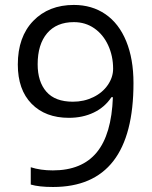

<svg xmlns="http://www.w3.org/2000/svg" viewBox="-20 -744 612 774"><path d="M518.1 -409.2Q518.1 9.8 193.8 9.8Q137.2 9.8 104 0V-69.8Q143.1 -57.1 192.9 -57.1Q310.1 -57.1 369.9 -129.6Q429.7 -202.1 435.1 -352.1H429.2Q402.3 -311.5 357.9 -290.3Q313.5 -269 257.8 -269Q163.1 -269 107.4 -325.7Q51.8 -382.3 51.8 -483.9Q51.8 -595.2 114 -659.7Q176.3 -724.1 277.8 -724.1Q350.6 -724.1 405 -686.8Q459.5 -649.4 488.8 -577.9Q518.1 -506.3 518.1 -409.2ZM277.8 -654.8Q208 -654.8 169.9 -609.9Q131.8 -564.9 131.8 -484.9Q131.8 -414.6 167 -374.3Q202.1 -334 273.9 -334Q318.4 -334 355.7 -352.1Q393.1 -370.1 414.6 -401.4Q436 -432.6 436 -466.8Q436 -518.1 416 -561.5Q396 -605 360.1 -629.9Q324.2 -654.8 277.8 -654.8Z"/></svg>

Font: f0_25643 
Style: Regular
Weight: 400
Foundry: Ascender Corporation
Version: Version 1.10